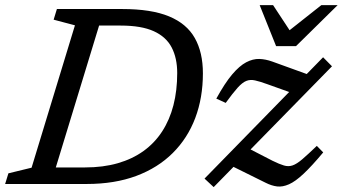

<svg xmlns="http://www.w3.org/2000/svg" viewBox="-40 -734 1366 766"><path d="M299 -66Q371.5 -66 429.8 -82.8Q488 -99.5 532.5 -131.5Q577 -163.5 607 -209.8Q637 -256 652 -314.5Q667 -373 667 -442.5Q667 -502 645 -544.5Q623 -587 573.5 -609.5Q524 -632 441.5 -632H297.5L319 -698H447.5Q563.5 -698 634.2 -668.8Q705 -639.5 737.2 -582.2Q769.5 -525 769.5 -441.5Q769.5 -344 739 -263.2Q708.5 -182.5 649.2 -123.5Q590 -64.5 503.8 -32.2Q417.5 0 306 0H106L127.5 -66ZM259 -633 174 -655.5 187 -698H375.5L162.5 0H-19.5L-6.5 -42.5L86 -65ZM776 -21.5 1249 -505.5 1284.5 -469.5 812.5 12.5ZM860.5 -323.5 823 -340.5Q857 -402.5 886.2 -437Q915.5 -471.5 942.2 -485.5Q969 -499.5 994.2 -498.8Q1019.5 -498 1046 -488.5L1210.5 -429L1148.5 -354.5L1025.5 -398.5Q996.5 -409 977.5 -413.2Q958.5 -417.5 942.8 -411.2Q927 -405 908.2 -384.2Q889.5 -363.5 860.5 -323.5ZM1019.5 -5 881 -73.5 949.5 -143 1047.5 -92.5Q1075 -79 1092.8 -73.8Q1110.5 -68.5 1127 -74Q1143.5 -79.5 1165.8 -98.5Q1188 -117.5 1224 -152L1249.5 -126Q1204 -71.5 1171.2 -40.8Q1138.5 -10 1113 1.2Q1087.5 12.5 1065.2 9.8Q1043 7 1019.5 -5ZM1307 -713.5 1141 -550H1061.5L996 -713.5H1049.5L1122.5 -602.5H1101.5L1242 -713.5Z"/></svg>

Font: Newsreader 9pt
Style: Italic
Weight: 400
Italic angle: -17°
Designer: Hugues Gentile
Foundry: Production Type
Version: Version 1.003